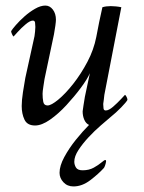

<svg xmlns="http://www.w3.org/2000/svg" viewBox="-20 -445 518 690"><path d="M194 176Q194 151 211 119.5Q228 88 252.5 57.5Q277 27 300 4Q289 -1 283 -14.5Q277 -28 277 -45Q278 -51 280 -66Q282 -81 285 -97Q290 -122 294 -139.5Q298 -157 303 -182Q294 -161 271 -130Q248 -99 219 -67.5Q190 -36 160 -15Q130 6 106 6Q78 6 68 -15Q58 -36 58 -64Q58 -84 62.5 -114Q67 -144 71 -165L104 -315Q105 -320 106 -331.5Q107 -343 107 -347Q107 -348 107 -349Q107 -356 106 -363.5Q105 -371 98 -371Q88 -371 72 -357.5Q56 -344 43.5 -330Q31 -316 29 -314Q27 -314 23.5 -321.5Q20 -329 20 -333Q24 -340 37 -355Q50 -370 68 -386Q86 -402 106 -413.5Q126 -425 143 -425Q159 -425 170 -410.5Q181 -396 181 -374Q181 -368 179 -353Q177 -338 174 -322L140 -161Q139 -154 136 -135Q133 -116 133 -108Q133 -92 135.5 -79Q138 -66 151 -66Q164 -66 189.5 -87Q215 -108 243 -143.5Q271 -179 294 -222.5Q317 -266 326 -312Q332 -344 336.5 -366Q341 -388 348 -419Q361 -423 378 -423Q386 -423 396.5 -422Q407 -421 416 -419L355 -104Q354 -97 353 -86.5Q352 -76 351 -72Q351 -71 351 -70Q351 -63 352 -55.5Q353 -48 360 -48Q371 -48 386.5 -61.5Q402 -75 415 -89Q428 -103 429 -104Q431 -104 434.5 -97.5Q438 -91 438 -86Q434 -78 415.5 -59Q397 -40 377 -24Q364 -13 342 6Q320 25 298.5 48Q277 71 262 94Q247 117 247 136Q247 147 253 157Q259 167 277 167Q300 167 317 157.5Q334 148 344.5 139Q355 130 358 130Q362 130 361 136.5Q360 143 357.5 150Q355 157 353 159Q334 180 304.5 202.5Q275 225 244 225Q222 225 208 210Q194 195 194 176Z"/></svg>

Font: Amiri
Style: Italic
Weight: 400
Italic angle: 10°
Designer: Khaled Hosny
Version: Version 0.113